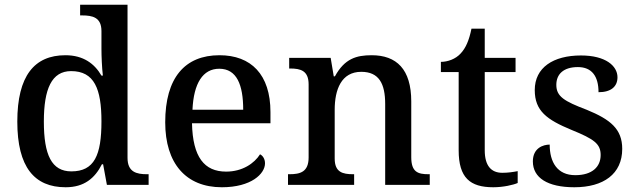

<svg xmlns="http://www.w3.org/2000/svg" viewBox="-20 -780 2688 810"><path d="M257 10C335 10 380 -28 410 -87H415L431 0H607V-45H600C556 -45 518 -54 518 -114V-760H318V-715H326C370 -715 408 -707 408 -649V-574C408 -542 410 -495 414 -461H408C379 -511 332 -547 256 -547C125 -547 53 -460 53 -267C53 -75 125 10 257 10ZM281 -57C198 -57 165 -126 165 -267C165 -405 198 -480 280 -480C378 -480 408 -405 408 -268C408 -125 378 -57 281 -57Z M916 10C1040 10 1098 -47 1098 -91C1098 -110 1088 -124 1077 -129C1053 -91 1003 -56 934 -56C842 -56 793 -117 790 -260H1121V-307C1121 -466 1039 -547 906 -547C760 -547 677 -452 677 -264C677 -91 764 10 916 10ZM1006 -317H792C797 -429 836 -490 905 -490C979 -490 1006 -422 1006 -317Z M1195 0H1474V-45H1470C1426 -45 1392 -53 1392 -111V-317C1392 -402 1420 -477 1504 -477C1579 -477 1605 -427 1605 -341V0H1793V-45H1788C1743 -45 1715 -54 1715 -117V-352C1715 -488 1653 -547 1548 -547C1484 -547 1434 -533 1393 -458H1388L1375 -536H1200V-491H1204C1248 -491 1282 -482 1282 -424V-116C1282 -54 1246 -45 1201 -45H1195Z M2061 10C2103 10 2146 0 2164 -8V-58C2143 -54 2123 -51 2099 -51C2052 -51 2025 -81 2025 -146V-476H2155V-536H2025V-659H1969C1959 -610 1945 -577 1923 -554C1902 -531 1869 -519 1840 -519V-476H1915V-146C1915 -30 1963 10 2061 10Z M2403 10C2526 10 2605 -46 2605 -152C2605 -236 2555 -276 2455 -317C2360 -353 2327 -373 2327 -422C2327 -467 2357 -497 2418 -497C2477 -497 2505 -458 2505 -391C2558 -391 2585 -415 2585 -454C2585 -502 2535 -546 2431 -546C2314 -546 2236 -495 2236 -400C2236 -312 2287 -275 2391 -232C2487 -193 2514 -173 2514 -126C2514 -76 2478 -41 2407 -41C2331 -41 2299 -96 2299 -170C2272 -170 2228 -156 2228 -99C2228 -30 2290 10 2403 10Z"/></svg>

Font: Noto Serif Medium
Style: Regular
Weight: 500
Designer: Monotype Design Team
Foundry: Monotype Imaging Inc.
Version: Version 2.013